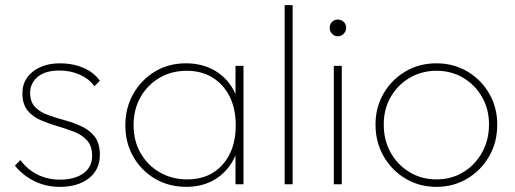

<svg xmlns="http://www.w3.org/2000/svg" viewBox="-20 -716 2002 746"><path d="M212 10Q175 10 142.5 -0.5Q110 -11 84 -29.5Q58 -48 38 -72L59 -94Q89 -55 128 -36.5Q167 -18 213 -18Q270 -18 304 -42.5Q338 -67 338 -110Q338 -148 318.5 -170Q299 -192 268 -204Q237 -216 202.5 -226Q168 -236 137 -249.5Q106 -263 86.5 -287.5Q67 -312 67 -354Q67 -388 85 -414Q103 -440 136 -455Q169 -470 214 -470Q263 -470 304 -452.5Q345 -435 368 -402L347 -381Q327 -409 291 -425.5Q255 -442 211 -442Q155 -442 126 -417Q97 -392 97 -355Q97 -320 116.5 -300Q136 -280 167 -269Q198 -258 232.5 -248.5Q267 -239 298 -224.5Q329 -210 348.5 -184.5Q368 -159 368 -114Q368 -57 325.5 -23.5Q283 10 212 10Z M704 10Q636 10 582.5 -21.5Q529 -53 498 -107Q467 -161 467 -229Q467 -297 498 -351.5Q529 -406 582 -438Q635 -470 702 -470Q755 -470 797.5 -450.5Q840 -431 868.5 -395Q897 -359 908 -309V-152Q896 -102 867.5 -65.5Q839 -29 797.5 -9.5Q756 10 704 10ZM708 -19Q794 -19 845 -76.5Q896 -134 896 -229Q896 -293 872.5 -340.5Q849 -388 806 -414.5Q763 -441 706 -441Q646 -441 599.5 -413.5Q553 -386 526 -338.5Q499 -291 499 -230Q499 -169 526 -121.5Q553 -74 600.5 -46.5Q648 -19 708 -19ZM895 0V-123L904 -237L895 -348V-460H926V0Z M1086 0V-696H1117V0Z M1277 0V-460H1308V0ZM1292 -575Q1279 -575 1270 -585Q1261 -595 1261 -608Q1261 -622 1270 -631Q1279 -640 1292 -640Q1306 -640 1315.5 -631Q1325 -622 1325 -608Q1325 -595 1315.5 -585Q1306 -575 1292 -575Z M1676 10Q1609 10 1555.5 -22Q1502 -54 1470.5 -109Q1439 -164 1439 -232Q1439 -299 1470.5 -353Q1502 -407 1555.5 -438.5Q1609 -470 1676 -470Q1742 -470 1795.5 -438.5Q1849 -407 1880.5 -353Q1912 -299 1912 -232Q1912 -163 1880.5 -108.5Q1849 -54 1795.5 -22Q1742 10 1676 10ZM1676 -19Q1734 -19 1780 -47Q1826 -75 1853 -123.5Q1880 -172 1880 -233Q1880 -292 1853 -339Q1826 -386 1780 -413.5Q1734 -441 1676 -441Q1618 -441 1571.5 -413.5Q1525 -386 1498 -339Q1471 -292 1471 -232Q1471 -171 1498 -123Q1525 -75 1571.5 -47Q1618 -19 1676 -19Z"/></svg>

Font: Outfit Thin
Style: Regular
Weight: 100
Designer: Rodrigo Fuenzalida
Foundry: fragTYPE
Version: Version 1.000